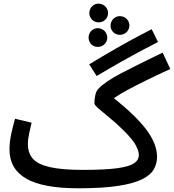

<svg xmlns="http://www.w3.org/2000/svg" viewBox="-20 -992 936 1033"><path d="M400 21Q211 21 121 -31Q31 -83 31 -188Q31 -228 40.5 -272Q50 -316 61 -353L150 -332Q144 -307 137 -274.5Q130 -242 130 -217Q130 -169 156.5 -138.5Q183 -108 247.5 -93Q312 -78 426 -78Q546 -78 611 -87Q676 -96 701.5 -113.5Q727 -131 727 -159Q727 -179 710.5 -210.5Q694 -242 644 -291Q609 -326 573 -355.5Q537 -385 512.5 -406Q488 -427 488 -436Q488 -459 493 -481Q498 -503 509 -514Q547 -554 636 -600Q725 -646 855 -709L896 -621Q816 -584 760.5 -556.5Q705 -529 665 -507.5Q625 -486 593 -464Q718 -363 771.5 -289Q825 -215 825 -148Q825 -113 808 -82Q791 -51 745.5 -28Q700 -5 616.5 8Q533 21 400 21ZM500 -583 460 -646Q521 -683 603 -730.5Q685 -778 796 -835L830 -766Q717 -708 638.5 -663.5Q560 -619 500 -583ZM536 -878Q517 -868 497 -873.5Q477 -879 467 -897Q457 -915 462.5 -935.5Q468 -956 487 -967Q505 -976 525 -970Q545 -964 555 -946Q565 -928 559.5 -908Q554 -888 536 -878ZM531 -746Q513 -736 492.5 -741.5Q472 -747 463 -765Q453 -783 458.5 -803.5Q464 -824 483 -835Q501 -844 521 -838Q541 -832 551 -814Q561 -795 555 -775.5Q549 -756 531 -746ZM650 -811Q631 -801 611 -806.5Q591 -812 581 -830Q571 -848 577 -868.5Q583 -889 601 -899Q619 -909 639.5 -903Q660 -897 670 -879Q680 -860 674 -840.5Q668 -821 650 -811Z"/></svg>

Font: Noto Sans Arabic Med
Style: Regular
Weight: 500
Designer: Monotype Design Team, Nadine Chahine, Nizar Qandah and Khaled Hosny
Foundry: Monotype Imaging Inc.
Version: Version 2.012; ttfautohint (v1.8.4.7-5d5b)